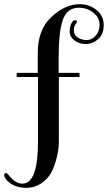

<svg xmlns="http://www.w3.org/2000/svg" viewBox="-34 -770 517 920"><path d="M46 -401V-421H147V-518Q147 -628 212.5 -689Q278 -750 348 -750Q394 -750 428.5 -722Q463 -694 463 -650Q463 -606 436.5 -582.5Q410 -559 377.5 -559Q345 -559 322.5 -576.5Q300 -594 300 -617.5Q300 -641 307.5 -657Q315 -673 325 -673Q335 -673 335 -666Q335 -663 327.5 -653.5Q320 -644 320 -623Q320 -602 339 -590Q358 -578 381.5 -578Q405 -578 424 -598.5Q443 -619 443 -652.5Q443 -686 413 -709.5Q383 -733 344 -733Q288 -733 267.5 -676.5Q247 -620 247 -492V-421H347V-401H248V-92Q248 -52 236.5 -9.5Q225 33 209.5 60.5Q194 88 163 109Q132 130 93 130Q54 130 28 116Q2 102 -9 83Q-14 75 -14 70Q-14 59 -5 59Q0 59 12 74Q42 110 73 110Q148 110 148 -91V-401Z"/></svg>

Font: Spirax
Style: Regular
Weight: 400
Designer: Brenda Gallo (gbrenda1987@gmail.com)
Foundry: Brenda Gallo
Version: Version 1.002